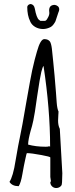

<svg xmlns="http://www.w3.org/2000/svg" viewBox="-20 -947 380 967"><path d="M273.9 -883.8C276.9 -890.1 278.3 -895 278.3 -899.4C278.3 -914.1 267.6 -919.9 256.3 -922.4C236.8 -922.4 227.5 -913.1 227.5 -894.5L228.5 -881.3C228.5 -873.5 225.6 -864.7 219.2 -854.5C214.8 -845.7 210 -841.8 205.1 -841.8H183.6L176.3 -847.2C168 -853.5 160.6 -874 155.3 -903.8C152.8 -918.5 144.5 -925.8 133.8 -926.8C125 -925.3 119.1 -920.9 117.2 -912.6C117.2 -883.8 122.1 -858.9 132.3 -838.9L131.8 -839.4C142.1 -815.4 168.5 -800.8 196.8 -800.8C209.5 -800.8 224.1 -804.7 236.3 -811.5C246.1 -816.9 255.9 -832.5 259.3 -839.8ZM134.8 -290V-289.6C139.2 -304.2 144 -321.3 147.5 -338.9V-338.4C152.3 -359.9 158.7 -399.9 167 -460.9C176.3 -525.4 183.6 -566.4 188 -584.5C191.9 -599.6 195.3 -610.4 199.2 -615.2C221.2 -470.2 232.4 -334.5 232.4 -208.5L227.5 -210.4C223.1 -208.5 217.8 -208 210.4 -208C175.8 -208 146.5 -211.9 121.6 -218.8C121.6 -235.8 126.5 -259.3 134.8 -290ZM281.2 -297.9C274.9 -310.5 272.5 -324.2 272.5 -339.8C272.5 -349.1 272.9 -358.9 273.9 -370.1C273.9 -372.1 274.4 -374.5 274.4 -376.5V-379.4C274.4 -380.4 274.9 -383.8 274.9 -384.8C270.5 -394 267.1 -409.2 265.6 -429.7C264.2 -450.7 260.7 -500 254.9 -565.4L248 -637.2C245.6 -663.1 243.2 -686 241.2 -702.6C238.8 -720.7 235.4 -732.9 230.5 -739.3V-738.8C224.6 -746.1 215.8 -750 203.1 -750C189.9 -750 177.7 -729 166 -687L154.8 -646.5L142.1 -592.8C136.7 -568.8 127 -513.7 111.8 -428.2C97.2 -343.3 87.4 -288.1 81.5 -262.2C75.7 -236.8 68.4 -195.8 58.6 -139.2C50.3 -84 39.1 -47.9 27.8 -31.2C36.1 -16.6 52.2 -9.3 74.2 -9.3C81.5 -20.5 87.9 -41 92.8 -70.3C97.7 -98.6 102.5 -124 107.9 -147.5C111.8 -166 114.3 -175.8 115.2 -175.8C130.4 -175.8 155.3 -172.4 189.5 -166C218.8 -160.6 233.4 -156.7 233.4 -153.8V-55.7L236.3 -36.1C236.3 -34.2 235.8 -31.7 233.4 -28.8C233.4 -13.2 246.6 0 262.7 0C270.5 0 279.3 -2.4 286.1 -9.3C291.5 -14.2 292 -20.5 292.5 -29.8L293.9 -74.7Z"/></svg>

Font: Amatic Mod Bold ONEptTWO
Style: Bold
Weight: 700
Designer: David Occhino Design
Foundry: David Occhino Design
Version: Version 1.2